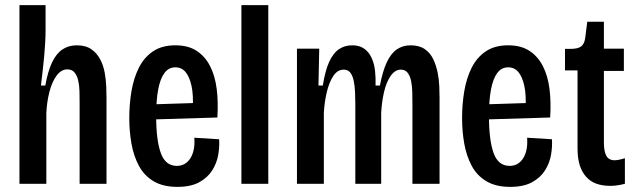

<svg xmlns="http://www.w3.org/2000/svg" viewBox="-20 -718 2489 750"><path d="M56 0V-339V-698H158V-600Q158 -578 156.5 -551.5Q155 -525 152.5 -497Q150 -469 146.5 -440Q143 -411 140 -384H157Q167 -440 183.5 -474.5Q200 -509 224 -525Q248 -541 280 -541Q315 -541 337 -525.5Q359 -510 371.5 -486Q384 -462 389 -434Q394 -406 395 -380.5Q396 -355 396 -337V0H291V-313Q291 -337 290.5 -360.5Q290 -384 285.5 -403.5Q281 -423 271 -435Q261 -447 243 -447Q219 -447 201 -422.5Q183 -398 173 -359Q163 -320 161 -276V0Z M673 12Q617 12 580 -10Q543 -32 522.5 -70.5Q502 -109 493.5 -157Q485 -205 485 -257Q485 -311 493.5 -361.5Q502 -412 522 -452.5Q542 -493 577 -517Q612 -541 665 -541Q715 -541 748 -519.5Q781 -498 800.5 -460Q820 -422 826.5 -370.5Q833 -319 829 -259L564 -251V-310L752 -316L733 -291Q736 -347 728 -383Q720 -419 704.5 -437Q689 -455 665 -455Q639 -455 622.5 -433Q606 -411 598 -369Q590 -327 590 -264Q590 -171 608 -120.5Q626 -70 671 -70Q687 -70 700 -77Q713 -84 722.5 -98Q732 -112 736.5 -132.5Q741 -153 739 -180L836 -174Q838 -146 832.5 -113.5Q827 -81 809 -52.5Q791 -24 758 -6Q725 12 673 12Z M923 0V-698H1028V0Z M1140 0V-352V-528H1227L1224 -384H1241Q1250 -441 1265.5 -475.5Q1281 -510 1303.5 -525.5Q1326 -541 1356 -541Q1384 -541 1402.5 -528Q1421 -515 1431.5 -492Q1442 -469 1445 -441.5Q1448 -414 1447 -384H1464Q1475 -441 1491 -475Q1507 -509 1530 -525Q1553 -541 1584 -541Q1618 -541 1639.5 -526Q1661 -511 1672.5 -486.5Q1684 -462 1689.5 -434.5Q1695 -407 1696 -380.5Q1697 -354 1697 -336V0H1591V-312Q1591 -333 1590.5 -357Q1590 -381 1586 -401Q1582 -421 1572.5 -433.5Q1563 -446 1546 -446Q1523 -446 1506 -421.5Q1489 -397 1480 -358Q1471 -319 1469 -276V0H1368V-311Q1368 -333 1367 -357Q1366 -381 1362 -401Q1358 -421 1349 -433.5Q1340 -446 1323 -446Q1298 -446 1281.5 -420.5Q1265 -395 1256 -356Q1247 -317 1245 -276V0Z M1973 12Q1917 12 1880 -10Q1843 -32 1822.5 -70.5Q1802 -109 1793.5 -157Q1785 -205 1785 -257Q1785 -311 1793.5 -361.5Q1802 -412 1822 -452.5Q1842 -493 1877 -517Q1912 -541 1965 -541Q2015 -541 2048 -519.5Q2081 -498 2100.5 -460Q2120 -422 2126.5 -370.5Q2133 -319 2129 -259L1864 -251V-310L2052 -316L2033 -291Q2036 -347 2028 -383Q2020 -419 2004.5 -437Q1989 -455 1965 -455Q1939 -455 1922.5 -433Q1906 -411 1898 -369Q1890 -327 1890 -264Q1890 -171 1908 -120.5Q1926 -70 1971 -70Q1987 -70 2000 -77Q2013 -84 2022.5 -98Q2032 -112 2036.5 -132.5Q2041 -153 2039 -180L2136 -174Q2138 -146 2132.5 -113.5Q2127 -81 2109 -52.5Q2091 -24 2058 -6Q2025 12 1973 12Z M2364 8Q2333 8 2309.5 -0.5Q2286 -9 2269.5 -27.5Q2253 -46 2244.5 -73Q2236 -100 2236 -139V-443H2187V-527H2208Q2238 -527 2250.5 -537Q2263 -547 2266 -570L2274 -633H2339V-528H2417V-441H2339V-160Q2339 -127 2348.5 -109.5Q2358 -92 2381 -92Q2388 -92 2398 -94Q2408 -96 2421 -100V0Q2405 4 2391.5 6Q2378 8 2364 8Z"/></svg>

Font: Bricolage Grotesque Condensed Medium
Style: Regular
Weight: 500
Width: 3
Designer: Mathieu Triay
Foundry: Atelier Triay
Version: Version 1.000;gftools[0.9.30]